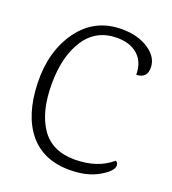

<svg xmlns="http://www.w3.org/2000/svg" viewBox="-130 -788 806 901"><g transform="rotate(20 273.5 -337.5)"><path d="M326 -690Q406 -690 460 -654Q514 -618 514 -565.5Q514 -513 461 -512Q461 -575 422.5 -609.5Q384 -644 319 -644Q214 -644 158.5 -559Q103 -474 103 -336Q103 -198 157 -118.5Q211 -39 324.5 -39Q438 -39 509 -100Q521 -94 521 -80Q521 -52 463 -18.5Q405 15 319 15Q187 15 115.5 -72.5Q44 -160 39.5 -318Q35 -476 113 -583Q191 -690 326 -690Z"/></g></svg>

Font: Karma Light
Style: Regular
Weight: 300
Designer: Joana Correia
Foundry: Indian Type Foundry
Version: Version 1.202;PS 1.0;hotconv 1.0.78;makeotf.lib2.5.61930; tt